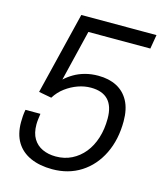

<svg xmlns="http://www.w3.org/2000/svg" viewBox="-106 -765 725 856"><g transform="rotate(15 256.5 -337.0)"><path d="M215 12Q157 12 114.5 -7Q72 -26 49.5 -63Q27 -100 27 -155Q27 -168 28 -182.5Q29 -197 32 -213H101Q99 -199 97.5 -186.5Q96 -174 96 -163Q96 -123 111.5 -97.5Q127 -72 154 -59.5Q181 -47 216 -47Q256 -47 289 -63.5Q322 -80 346 -109.5Q370 -139 383 -180Q396 -221 396 -270Q396 -327 369 -355.5Q342 -384 289 -384Q259 -384 229.5 -373.5Q200 -363 173.5 -343.5Q147 -324 129 -295L70 -306L163 -686H510L499 -621H213L156 -386Q173 -402 196 -415.5Q219 -429 247 -436.5Q275 -444 307 -444Q356 -444 392 -425.5Q428 -407 448 -370Q468 -333 468 -277Q468 -192 436 -126.5Q404 -61 347 -24.5Q290 12 215 12Z"/></g></svg>

Font: Archivo SemiCondensed Light
Style: Italic
Weight: 300
Width: 4
Italic angle: -10°
Designer: Hector Gatti
Foundry: Omnibus-Type
Version: Version 2.001